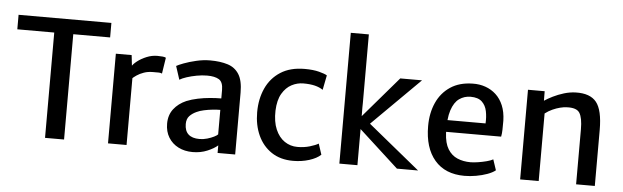

<svg xmlns="http://www.w3.org/2000/svg" viewBox="-50 -994 3848 1186"><g transform="rotate(5 1874.0 -401.5)"><path d="M257 0V-653H28V-743H603.5V-653H375V0Z M756.5 -409 749.5 -485Q757 -500.5 781 -519.2Q805 -538 837.8 -551.5Q870.5 -565 904.5 -565Q923.5 -565 937.2 -563.5Q951 -562 957.5 -558L942 -458.5Q935.5 -462 923.5 -463Q919.5 -463 885.5 -463Q854.5 -463 829.8 -454.2Q805 -445.5 786.5 -433Q768 -420.5 756.5 -409ZM647.5 0V-556H745.5L753.5 -485L762.5 -443V0Z M1172.5 8Q1122.5 8 1083.8 -11.8Q1045 -31.5 1022.8 -67.8Q1000.5 -104 1000.5 -153.5Q1000.5 -207 1029.2 -244.2Q1058 -281.5 1106.5 -302.5Q1138.5 -315.5 1176 -323.2Q1213.5 -331 1251 -334.2Q1288.5 -337.5 1320.5 -337.5L1344.5 -307L1320.5 -266.5Q1301 -266.5 1273.8 -263.8Q1246.5 -261 1220 -255.2Q1193.5 -249.5 1175 -240.5Q1149.5 -229 1132.5 -211Q1115.5 -193 1115.5 -161Q1115.5 -119 1138.8 -97.5Q1162 -76 1208 -76Q1231.5 -76 1255.5 -83Q1279.5 -90 1297.2 -99Q1315 -108 1320.5 -114.5L1343.5 -90L1327 -47Q1305 -27 1263.5 -9.5Q1222 8 1172.5 8ZM1436 0H1327V-83H1320.5V-390Q1320.5 -439 1294.8 -454.8Q1269 -470.5 1221.5 -470.5Q1190 -470.5 1156.5 -464.2Q1123 -458 1095 -448.8Q1067 -439.5 1052 -430L1025 -513Q1036.5 -520 1069.2 -532.5Q1102 -545 1145.8 -555.2Q1189.5 -565.5 1232.5 -565.5Q1295 -565.5 1340.8 -551Q1386.5 -536.5 1411.2 -497.2Q1436 -458 1436 -383.5Z M1548.5 -272Q1548.5 -354.5 1578.5 -420.5Q1608.5 -486.5 1668.5 -525.2Q1728.5 -564 1818.5 -564Q1871 -564 1907.5 -554.5Q1944 -545 1957.5 -536L1939.5 -445Q1918.5 -459.5 1889 -466.8Q1859.5 -474 1817.5 -474Q1780 -474 1745 -455.8Q1710 -437.5 1686.5 -397.5Q1663 -357.5 1660.5 -292Q1658.5 -223 1678.8 -175.8Q1699 -128.5 1734.8 -104.2Q1770.5 -80 1814.5 -80Q1856 -80 1891.2 -90.5Q1926.5 -101 1944.5 -112L1966.5 -45Q1941 -21 1894.5 -6.5Q1848 8 1795.5 8Q1716 8 1661 -29Q1606 -66 1577.2 -129.2Q1548.5 -192.5 1548.5 -272Z M2546 -557 2249 -262Q2249 -262 2194 -262.5V-201.5V-108V0H2082V-331V-811H2194V-387L2193.5 -356L2194 -304L2411 -557ZM2194 -224V-262.5L2249 -262Q2249 -262 2570 0H2439Z M2858 8Q2738 8 2673 -68Q2608 -144 2608 -279Q2608 -360 2636.8 -424Q2665.5 -488 2721.8 -525.5Q2778 -563 2860 -564Q2902 -565 2939 -552Q2976 -539 3004.5 -512.8Q3033 -486.5 3049.8 -446.5Q3066.5 -406.5 3068 -353Q3068 -321.5 3067.5 -296.8Q3067 -272 3063 -253H2675L2685 -326H2960Q2962.5 -366 2955.2 -401.8Q2948 -437.5 2924.2 -459.8Q2900.5 -482 2854 -482Q2815 -482 2784 -460.2Q2753 -438.5 2736 -387Q2719 -335.5 2722 -246Q2725 -183 2747.5 -146.5Q2770 -110 2806.5 -94.5Q2843 -79 2888 -79Q2907 -79 2934.5 -83.2Q2962 -87.5 2987.8 -94.2Q3013.5 -101 3027 -109L3049 -43Q3030.5 -28 2998.8 -16.5Q2967 -5 2930 1.5Q2893 8 2858 8Z M3203 0V-556H3306.5L3307 -497Q3327.5 -511 3358.8 -526.5Q3390 -542 3426.2 -553Q3462.5 -564 3498.5 -565Q3588 -567.5 3627 -518.8Q3666 -470 3666 -347.5V0H3550V-341.5Q3550 -411.5 3531.2 -442Q3512.5 -472.5 3450 -469Q3432.5 -468.5 3409.8 -462.8Q3387 -457 3363.2 -446.2Q3339.5 -435.5 3318 -419V0Z"/></g></svg>

Font: Tracken
Style: Regular
Weight: 400
Designer: Eben Sorkin
Foundry: Eben Sorkin
Version: Version 2.001